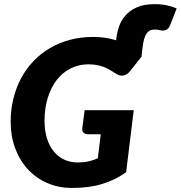

<svg xmlns="http://www.w3.org/2000/svg" viewBox="-20 -918 890 946"><path d="M677 -638.5 620.5 -567Q607.5 -550.5 589.2 -546.2Q571 -542 552.5 -554.5Q535 -566 519.5 -574.8Q504 -583.5 488 -589.2Q472 -595 454.2 -598Q436.5 -601 415 -601Q367.5 -601 328 -581Q288.5 -561 260 -524.5Q231.5 -488 215.5 -436.5Q199.5 -385 199.5 -322.5Q199.5 -274.5 211.5 -236.2Q223.5 -198 245 -171.8Q266.5 -145.5 296.5 -131.5Q326.5 -117.5 363 -117.5Q393 -117.5 416.5 -123Q440 -128.5 462 -138L476.5 -256.5H414.5Q399 -256.5 391.2 -264.5Q383.5 -272.5 385.5 -285.5L397 -375H639L601.5 -70Q573.5 -49.5 543.5 -35Q513.5 -20.5 480.8 -10.8Q448 -1 411.8 3.5Q375.5 8 334.5 8Q267 8 211.5 -16.8Q156 -41.5 116.2 -85Q76.5 -128.5 54.5 -188Q32.5 -247.5 32.5 -317.5Q32.5 -378 46 -432.5Q59.5 -487 84.5 -533.5Q109.5 -580 145.5 -617.5Q181.5 -655 226.5 -681.2Q271.5 -707.5 324.8 -721.8Q378 -736 438 -736Q470.5 -736 498.8 -731.8Q527 -727.5 552 -719.5Q555 -752.5 565.5 -784.5Q576 -816.5 598 -841.8Q620 -867 654.8 -882.2Q689.5 -897.5 741 -897.5Q759.5 -897.5 774.5 -896Q789.5 -894.5 802.2 -891.8Q815 -889 826.8 -885.2Q838.5 -881.5 850.5 -876.5L818.5 -794.5Q814.5 -784 808.8 -778.2Q803 -772.5 796.5 -770Q790 -767.5 782.8 -767.5Q775.5 -767.5 769 -769Q764.5 -770.5 757.2 -771.5Q750 -772.5 741.5 -772.5Q715 -772.5 701.5 -751.5Q688 -730.5 683 -688.5Z"/></svg>

Font: Lato Black
Style: Italic
Weight: 900
Italic angle: -7°
Designer: Lukasz Dziedzic
Foundry: tyPoland Lukasz Dziedzic
Version: Version 2.007; 2014-02-27